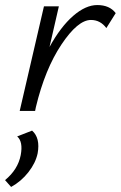

<svg xmlns="http://www.w3.org/2000/svg" viewBox="-46 -439 478 760"><path d="M339 -419Q388 -419 412 -387L375 -328Q351 -360 314 -360Q262 -360 197 -262.5Q132 -165 96 -15L93 0H32L128 -414H187L150 -253Q194 -333 243.5 -376Q293 -419 339 -419ZM81 78Q114 107 103 168Q95 206 66.5 242.5Q38 279 -2 301L-26 274Q25 232 36 175Q46 122 22 101Z"/></svg>

Font: EauTest
Style: Italic
Weight: 400
Italic angle: -12°
Designer: Christian Thalmann (Catharsis Fonts)
Version: Version 0.001;PS 000.001;hotconv 1.0.88;makeotf.lib2.5.64775